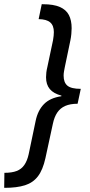

<svg xmlns="http://www.w3.org/2000/svg" viewBox="-80 -734 428 912"><path d="M-60.1 158.2 -59.1 86.9Q-23.4 86.9 -0.7 78.1Q22 69.3 35.6 49.6Q49.3 29.8 56.2 -1.5L89.4 -160.2Q99.6 -209.5 128.7 -239.3Q157.7 -269 211.4 -276.9L211.9 -279.8Q174.3 -289.6 156.5 -311Q138.7 -332.5 138.7 -366.7Q138.7 -377.4 140.1 -389.9Q141.6 -402.3 145 -416L171.9 -543Q173.8 -554.2 174.8 -564Q175.8 -573.7 175.8 -581.5Q175.8 -612.8 158.4 -627.7Q141.1 -642.6 103.5 -643.1L118.2 -713.9H124.5Q174.3 -713.9 204.1 -700.9Q233.9 -688 247.1 -662.8Q260.3 -637.7 260.3 -600.1Q260.3 -587.9 258.8 -572.3Q257.3 -556.6 254.4 -542.5L227.5 -413.6Q225.6 -403.3 223.9 -394Q222.2 -384.8 222.2 -374.5Q222.2 -342.3 240.2 -327.1Q258.3 -312 303.7 -312L288.6 -241.2Q253.9 -241.2 230.2 -231Q206.5 -220.7 192.1 -199.5Q177.7 -178.2 170.9 -145L135.7 17.6Q123.5 72.8 100.3 103.3Q77.1 133.8 38.6 146Q0 158.2 -57.1 158.2Z"/></svg>

Font: Open Sans Condensed Medium
Style: Italic
Weight: 500
Width: 3
Italic angle: -12°
Designer: Monotype Design Team
Foundry: Monotype Imaging Inc.
Version: Version 3.000